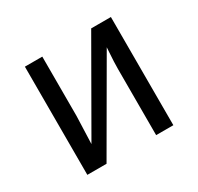

<svg xmlns="http://www.w3.org/2000/svg" viewBox="-119 -670 838 812"><g transform="rotate(-30 300.0 -264.0)"><path d="M175.3 -528.3V-239.3L170.4 -104L414.1 -528.3H510.3V0H426.3V-322.3Q426.3 -354 429.7 -402.8L431.2 -426.3L184.1 0H90.3V-528.3Z"/></g></svg>

Font: Courier New
Style: Regular
Weight: 400
Designer: Steve Matteson
Foundry: Ascender Corporation
Version: Version 2.00.3